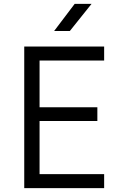

<svg xmlns="http://www.w3.org/2000/svg" viewBox="-20 -970 640 990"><path d="M105 0V-730H517V-658H184V-417H482V-346H184V-72H517V0ZM259 -810 365 -950H452L340 -810Z"/></svg>

Font: JetBrains Mono NL Light
Style: Regular
Weight: 300
Monospace: yes
Designer: Philipp Nurullin, Konstantin Bulenkov
Foundry: JetBrains
Version: Version 2.305; ttfautohint (v1.8.4.7-5d5b)